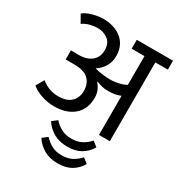

<svg xmlns="http://www.w3.org/2000/svg" viewBox="-212 -776 1108 1194"><g transform="rotate(30 342.0 -178.5)"><path d="M40 -597Q63 -616 103 -627.5Q143 -639 181 -639Q220 -639 253 -628.5Q286 -618 311 -598Q336 -578 350 -548Q364 -518 364 -479Q364 -431 342 -398.5Q320 -366 291 -348Q320 -340 350 -336.5Q380 -333 405 -333Q435 -333 467.5 -341Q500 -349 516 -360V-566H424V-630H684V-566H594V0H516V-281Q480 -265 429 -265Q407 -265 388.5 -268.5Q370 -272 343 -283L341 -281Q359 -260 368.5 -237.5Q378 -215 378 -186Q378 -105 325.5 -59.5Q273 -14 183 -14Q160 -14 137 -18Q114 -22 92 -29.5Q70 -37 51.5 -47Q33 -57 20 -69L53 -126Q79 -104 109.5 -92.5Q140 -81 178 -81Q202 -81 223.5 -87Q245 -93 261.5 -106Q278 -119 288 -140Q298 -161 298 -190Q298 -241 266.5 -272Q235 -303 164 -303H102V-368H155Q214 -367 249 -395Q284 -423 284 -475Q284 -524 252 -548Q220 -572 178 -572Q155 -572 126.5 -565.5Q98 -559 72 -541ZM381 162Q324 162 282.5 138.5Q241 115 215 75L251 47Q274 73 304.5 89.5Q335 106 378 106Q421 106 451.5 89.5Q482 73 505 47L541 75Q516 117 477 139.5Q438 162 381 162ZM381 282Q324 282 282.5 258.5Q241 235 215 195L251 167Q274 193 304.5 209.5Q335 226 378 226Q421 226 451.5 209.5Q482 193 505 167L541 195Q516 237 477 259.5Q438 282 381 282Z"/></g></svg>

Font: Ek Mukta
Style: Regular
Weight: 400
Designer: Girish Dalvi and Yashodeep Gholap
Foundry: Ek Type
Version: Version 2.538;PS 1.001;hotconv 16.6.51;makeotf.lib2.5.65220;